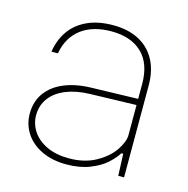

<svg xmlns="http://www.w3.org/2000/svg" viewBox="-85 -612 691 704"><g transform="rotate(15 260.5 -260.0)"><path d="M48.8 -136.7Q48.8 -183.1 73 -216.3Q97.2 -249.5 140.6 -267.3Q184.1 -285.2 241.2 -286.6L418.9 -291.5V-348.1Q418.9 -425.3 377.2 -465.3Q335.4 -505.4 261.2 -505.4Q190.4 -505.4 146.5 -472.2Q102.5 -439 91.3 -376.5H66.9Q73.7 -421.4 97.2 -455.6Q120.6 -489.7 162.1 -509.3Q203.6 -528.8 261.7 -528.8Q316.9 -528.8 357.7 -508.1Q398.4 -487.3 420.9 -446.8Q443.4 -406.2 443.4 -348.6V0H421.4L418 -83H411.1Q398.4 -62.5 375.2 -41.7Q352.1 -21 314.2 -6.1Q276.4 8.8 225.6 8.8Q172.4 8.8 132.1 -10.5Q91.8 -29.8 70.3 -63Q48.8 -96.2 48.8 -136.7ZM418.9 -154.3V-268.1L243.2 -263.2Q191.9 -261.7 153.6 -246.3Q115.2 -231 94 -202.9Q72.8 -174.8 72.8 -136.7Q72.8 -105 90.8 -77.1Q108.9 -49.3 144.3 -32.2Q179.7 -15.1 229 -15.1Q288.6 -15.1 331.5 -39.1Q374.5 -63 396.7 -95.9Q418.9 -128.9 418.9 -154.3Z"/></g></svg>

Font: Wand UI Pro
Style: Regular
Weight: 400
Designer: Andreas Faust
Version: Version 1.003;FEAKit 1.0